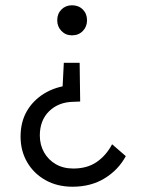

<svg xmlns="http://www.w3.org/2000/svg" viewBox="-20 -500 534 728"><path d="M255 208Q197 208 152.5 183Q108 158 83 115Q58 72 58 18Q58 -37 81.5 -78Q105 -119 147 -145Q189 -171 245 -177L216 -145L222 -262H282L284 -115L258 -114Q202 -113 166.5 -78.5Q131 -44 131 14Q131 49 147 77.5Q163 106 191.5 122.5Q220 139 258 139Q311 139 347 114Q383 89 405 47L457 92Q429 144 377 176Q325 208 255 208ZM253 -366Q229 -366 213 -382.5Q197 -399 197 -423Q197 -448 213 -464Q229 -480 253 -480Q278 -480 294 -464Q310 -448 310 -423Q310 -399 294 -382.5Q278 -366 253 -366Z"/></svg>

Font: Outfit Thin Light
Style: Regular
Weight: 300
Version: Version 1.100;gftools[0.9.27]